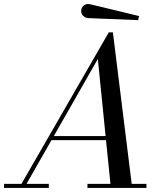

<svg xmlns="http://www.w3.org/2000/svg" viewBox="-65 -924 810 944"><path d="M369 -835Q354.6 -835.8 344.3 -845.8Q334 -855.9 334 -870Q334 -877.2 337.1 -884.1Q340.2 -891 346 -896.2Q351.8 -901.5 360.1 -903.5Q368.5 -905.5 379 -903L619 -845L614 -825ZM-45 -20H40.5L470 -765H490L582.5 -20H655V0H365V-20H478L456.2 -235H188.1L65.4 -20H175V0H-45ZM416 -634 199.6 -255H454.2Z"/></svg>

Font: Bodoni* 11
Style: Italic
Weight: 400
Italic angle: -13°
Version: Version 1.002